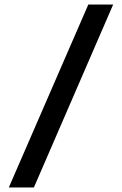

<svg xmlns="http://www.w3.org/2000/svg" viewBox="-20 -790 540 850"><path d="M19 40 371 -770H481L130 40Z"/></svg>

Font: M PLUS 1 Code Medium
Style: Regular
Weight: 500
Designer: Coji Morishita
Foundry: UNDERFOREST DESIGN
Version: Version 1.002